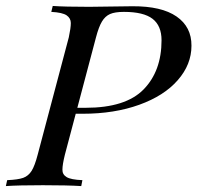

<svg xmlns="http://www.w3.org/2000/svg" viewBox="-52 -628 666 648"><path d="M493.2 -492.2Q493.2 -541 462.9 -564.5Q432.6 -587.9 366.2 -587.9Q335.9 -587.9 319.3 -580.6Q302.7 -573.2 292 -555.2Q281.2 -537.1 272 -502L209 -264.2H236.8Q372.1 -264.2 432.6 -326.2Q493.2 -388.2 493.2 -492.2ZM594.2 -473.6Q594.2 -410.2 547.9 -357.4Q502 -304.7 418 -274.4Q334 -244.1 227.1 -244.1H203.6L167 -106Q158.7 -72.3 158.7 -55.7Q158.2 -39.1 172.9 -30.3Q187.5 -21.5 226.1 -20L222.2 0Q175.3 -2.9 92.8 -2.9Q10.3 -2.9 -32.2 0L-27.8 -20Q8.8 -21.5 26.4 -27.8Q43.9 -34.2 54.7 -51.3Q65.4 -68.4 75.2 -106L180.2 -502Q187 -533.7 187 -550.3Q187 -566.4 172.9 -576.2Q158.7 -585.9 121.1 -587.9L126 -607.9Q166 -605 249 -605L395 -606.9Q493.2 -607.4 543.9 -572.3Q594.7 -537.1 594.2 -473.6Z"/></svg>

Font: PlayfairDisplaySC-Italic
Style: Italic
Weight: 400
Italic angle: -14°
Designer: Claus Eggers Sørensen
Foundry: Claus Eggers Sørensen
Version: Version 1.004;PS 001.004;hotconv 1.0.70;makeotf.lib2.5.58329